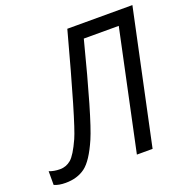

<svg xmlns="http://www.w3.org/2000/svg" viewBox="-161 -834 939 965"><g transform="rotate(-20 308.5 -351.5)"><path d="M28.8 11.2Q-8.3 11.2 -32.2 0V-73.2Q-6.8 -63 25.9 -63Q58.6 -63 84.2 -84.5Q109.9 -106 143.8 -180.9Q177.7 -255.9 300.8 -713.9H648.9L497.1 0H413.1L548.8 -639.2H361.8Q261.7 -248.5 219 -150.1Q176.3 -51.8 133.8 -20.3Q91.3 11.2 28.8 11.2Z"/></g></svg>

Font: OpenSans-Italic
Style: Italic
Weight: 400
Italic angle: -12°
Foundry: Ascender Corporation
Version: Version 1.10